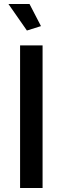

<svg xmlns="http://www.w3.org/2000/svg" viewBox="-20 -936 312 956"><path d="M22 -916 114 -784 184 -806 127 -916ZM80 0H192V-710H80Z"/></svg>

Font: FIGSv2-sans-serif SemiBold
Style: Regular
Weight: 600
Designer: Matt McInerney, Pablo Impallari, Rodrigo Fuenzalida,Mirko Velimirovic
Foundry: Matt McInerney, Pablo Impallari, Rodrigo Fuenzalida
Version: Version 4.021;hotconv 1.0.109;makeotfexe 2.5.65596